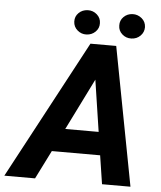

<svg xmlns="http://www.w3.org/2000/svg" viewBox="-110 -931 825 982"><g transform="rotate(5 303.0 -440.0)"><path d="M428.2 -146.5H180.2L106.9 0H-50.8L329.1 -710.9H461.4L596.7 0H450.7ZM238.8 -265.1H410.2L370.1 -529.8ZM236.8 -816.4Q235.8 -842.8 254.4 -861.1Q272.9 -879.4 300.8 -880.4Q328.1 -881.3 348.1 -863.5Q368.2 -845.7 368.2 -819.3Q369.1 -793.5 350.3 -775.1Q331.5 -756.8 304.2 -755.9Q278.3 -754.9 258.1 -772.2Q237.8 -789.6 236.8 -816.4ZM467.8 -816.4Q466.8 -842.8 485.4 -861.1Q503.9 -879.4 531.2 -880.4Q557.1 -881.3 577.9 -864.3Q598.6 -847.2 599.6 -819.3Q599.6 -793 581.1 -774.7Q562.5 -756.3 535.2 -755.4Q507.8 -754.4 487.8 -772.2Q467.8 -790 467.8 -816.4Z"/></g></svg>

Font: RobotoInd
Style: Bold Italic
Weight: 700
Italic angle: -12°
Designer: Google
Version: Version 2.001150; 2014